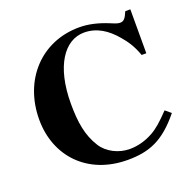

<svg xmlns="http://www.w3.org/2000/svg" viewBox="-125 -819 973 965"><g transform="rotate(-20 361.0 -336.0)"><path d="M657 -152C613 -106 585 -81 553 -63C513 -41 471 -29 427 -29C368 -29 309 -59 280 -105C238 -171 226 -244 226 -345C226 -545 305 -658 410 -658C477 -658 531 -623 577 -568C601 -540 625 -507 644 -453H669V-688H642C627 -652 617 -642 598 -642C588 -642 575 -646 552 -656C494 -680 444 -691 396 -691C192 -691 49 -535 49 -323C49 -128 184 19 399 19C514 19 594 -12 687 -127Z"/></g></svg>

Font: XITS Math
Style: Bold
Weight: 700
Designer: MicroPress Inc., with final additions and corrections provided by Coen Hoffman, Elsevier (retired)
Version: Version 1.105